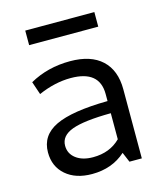

<svg xmlns="http://www.w3.org/2000/svg" viewBox="-104 -751 720 840"><g transform="rotate(-15 256.0 -331.0)"><path d="M89 -606V-672H402V-606ZM210 10Q136 10 91.5 -28.5Q47 -67 47 -131Q47 -208 121 -243.5Q195 -279 357 -281V-313Q357 -420 227 -420Q155 -420 80 -387L60 -446Q142 -492 243 -492Q337 -492 387 -445.5Q437 -399 437 -313V0H381L362 -45Q301 10 210 10ZM127 -140Q127 -104 156 -82Q185 -60 233 -60Q309 -60 357 -108V-226Q235 -225 181 -205Q127 -185 127 -140Z"/></g></svg>

Font: Cantarell
Style: Regular
Weight: 400
Designer: Dave Crossland, Nikolaus Waxweiler, Florian Fecher, Jacques Le Bailly, Eben Sorkin, Alexei Vanyashin, Alexios Zavras, Em
Version: Version 0.303